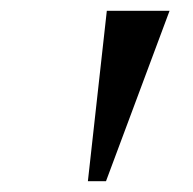

<svg xmlns="http://www.w3.org/2000/svg" viewBox="-20 -844 356 355"><path d="M293.5 -824 176 -509H142.5L177.5 -824Z"/></svg>

Font: Merriweather 120pt
Style: Bold Italic
Weight: 700
Italic angle: -7.8°
Version: Version 2.101